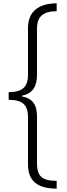

<svg xmlns="http://www.w3.org/2000/svg" viewBox="-20 -906 400 1152"><path d="M320 226V179C234 179 202 152 202 76V-206C202 -278 176 -315 111 -328V-332C176 -344 202 -388 202 -456V-734C202 -807 239 -838 320 -839V-886C212 -886 148 -836 148 -739V-458C148 -382 113 -354 32 -353V-307C113 -307 148 -279 148 -202V80C148 182 206 225 320 226Z"/></svg>

Font: Noto Sans Kannada UI Condensed Light
Style: Regular
Weight: 300
Width: 3
Designer: Jelle Bosma - Monotype Design Team
Foundry: Monotype Imaging Inc.
Version: Version 2.005